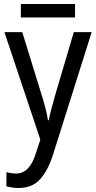

<svg xmlns="http://www.w3.org/2000/svg" viewBox="-20 -697 480 957"><path d="M84 -677V-610H354V-677ZM181 -1 158 69Q127 168 61 168Q37 168 12 161V232Q25 235 40 237.5Q55 240 73 240Q139 240 178 198.5Q217 157 243 78L437 -537H348L258 -233Q247 -195 237.5 -159.5Q228 -124 223 -98H219Q214 -130 205 -164Q196 -198 185 -232L91 -537H2Z"/></svg>

Font: Noto Sans UI SemiCondensed
Style: Regular
Weight: 400
Width: 4
Designer: Monotype Design Team
Foundry: Monotype Imaging Inc.
Version: 1.001